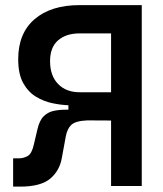

<svg xmlns="http://www.w3.org/2000/svg" viewBox="-20 -713 626 736"><path d="M30.3 2.4V-106H51.3Q70.3 -106 86.2 -115Q102.1 -124 109.9 -159.7L123.5 -217.3Q131.3 -251.5 147.5 -267.3Q163.6 -283.2 185.3 -287.8Q207 -292.5 231.9 -292.5H242.2V-309.6Q213.9 -310.5 180.9 -317.4Q147.9 -324.2 117.9 -342.3Q87.9 -360.4 68.8 -394.8Q49.8 -429.2 49.8 -486.3Q49.8 -585.4 112.5 -639.4Q175.3 -693.4 285.2 -693.4H523.4V0H405.8V-251L314.5 -251.5Q269.5 -249.5 253.4 -234.4Q237.3 -219.2 231.9 -188.5L217.8 -111.8Q210 -60.5 173.6 -29.1Q137.2 2.4 57.1 2.4ZM405.8 -359.4V-585H285.2Q233.4 -585 202.6 -558.3Q171.9 -531.7 171.9 -478.5Q171.9 -422.9 202.6 -391.1Q233.4 -359.4 285.2 -359.4Z"/></svg>

Font: Cascadia Mono NF SemiBold
Style: Regular
Weight: 600
Monospace: yes
Designer: Aaron Bell
Foundry: Saja Typeworks
Version: Version 2404.023; ttfautohint (v1.8.4)